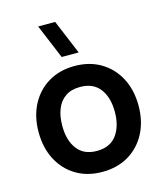

<svg xmlns="http://www.w3.org/2000/svg" viewBox="-120 -893 858 999"><g transform="rotate(-15 309.0 -393.0)"><path d="M257.3 -617.5 180.2 -802.5H271.7L348.8 -617.5ZM308.7 15Q227.4 15 167 -21.5Q106.6 -58 73.3 -122.3Q40 -186.6 40 -270.2Q40 -354.8 74 -419Q108 -483.2 168.5 -519.1Q228.9 -555 308.7 -555Q390 -555 450.6 -518.5Q511.2 -482.1 544.7 -417.9Q578.2 -353.7 578.2 -270.2Q578.2 -185.9 544.5 -121.7Q510.8 -57.4 450.1 -21.2Q389.4 15 308.7 15ZM308.7 -97.8Q380.2 -97.8 415.5 -146Q450.7 -194.2 450.7 -270.2Q450.7 -348.6 415 -395.4Q379.3 -442.2 308.7 -442.2Q260.2 -442.2 229 -420.3Q197.8 -398.5 182.6 -359.8Q167.5 -321.2 167.5 -270.2Q167.5 -191.4 203.3 -144.6Q239.2 -97.8 308.7 -97.8Z"/></g></svg>

Font: Manrope ExtraLight
Style: Regular
Weight: 200
Designer: Mikhail Sharanda
Foundry: Mikhail Sharanda
Version: Version 4.505